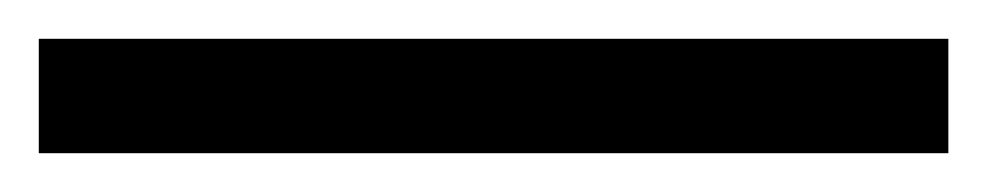

<svg xmlns="http://www.w3.org/2000/svg" viewBox="-25 63 509 99"><path d="M-5 142V83H464V142Z"/></svg>

Font: Noto Naskh Arabic Medium
Style: Regular
Weight: 500
Designer: Monotype Design Team, David Williams, Mohamad Dakak and Nizar Qandah
Foundry: Monotype Imaging Inc.
Version: Version 2.016